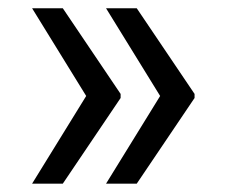

<svg xmlns="http://www.w3.org/2000/svg" viewBox="-20 -520 555 464"><path d="M189.5 -290 57.6 -76.2H131.8L271.5 -283.2V-290ZM131.8 -500H57.6L189.5 -286.1H271.5V-293ZM368.2 -290 236.3 -76.2H310.5L450.2 -283.2V-290ZM310.5 -500H236.3L368.2 -286.1H450.2V-293Z"/></svg>

Font: Pretendard Variable
Style: Regular
Weight: 400
Designer: Base glyphs from Inter by Rasmus Andersson; Hangeul glyphs from Noto Sans CJK(Source Han Sans) by Jang Soo-young and Kan
Foundry: Kil Hyung-jin
Version: Version 1.309;Glyphs 3.2 (3225)